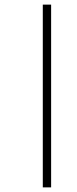

<svg xmlns="http://www.w3.org/2000/svg" viewBox="-20 -764 334 830"><path d="M165 46H201V-744H165Z"/></svg>

Font: Noto Sans Telugu UI Condensed ExtraLight
Style: Regular
Weight: 200
Width: 3
Designer: Jelle Bosma - Monotype Design Team
Foundry: Monotype Imaging Inc.
Version: Version 2.005